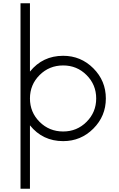

<svg xmlns="http://www.w3.org/2000/svg" viewBox="-20 -850 725 1170"><path d="M365 -510Q472.5 -510 548.8 -433.8Q625 -357.5 625 -250Q625 -142.5 548.8 -66.2Q472.5 10 365 10Q240 10 162.5 -86.2V300H105V-830H162.5V-413.8Q240 -510 365 -510ZM365 -48.8Q448.8 -48.8 507.5 -107.5Q566.2 -166.2 566.2 -250Q566.2 -333.8 507.5 -392.5Q448.8 -451.2 365 -451.2Q280 -451.2 221.2 -392.5Q162.5 -333.8 162.5 -250Q162.5 -166.2 221.2 -107.5Q280 -48.8 365 -48.8Z"/></svg>

Font: Now Light
Style: Regular
Weight: 300
Designer: Alfredo Marco Pradil
Foundry: Alfredo Marco Pradil
Version: Version 1.002;PS 001.002;hotconv 1.0.88;makeotf.lib2.5.64775